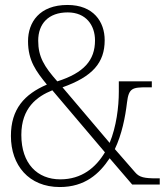

<svg xmlns="http://www.w3.org/2000/svg" viewBox="-20 -744 670 774"><path d="M221 10C323 10 381 -44 422 -106L513 0H624V-25H612C562 -25 542 -29 525 -49L443 -143C471 -202 485 -271 492 -331C499 -389 514 -392 572 -392H592V-416H459V-374C459 -313 449 -233 422 -168L232 -392C353 -435 402 -491 402 -582C402 -656 357 -724 252 -724C139 -724 93 -654 93 -578C93 -499 126 -456 169 -403C78 -364 24 -304 24 -196C24 -78 96 10 221 10ZM211 -416C158 -476 134 -515 134 -580C134 -648 175 -694 253 -694C327 -694 363 -642 363 -581C363 -501 318 -450 211 -416ZM223 -21C131 -21 66 -84 66 -200C66 -309 129 -355 191 -380L403 -130C366 -68 309 -21 223 -21Z"/></svg>

Font: Noto Serif Hebrew SemiCondensed ExtraLight
Style: Regular
Weight: 200
Width: 4
Designer: Monotype Design Team
Foundry: Monotype Imaging Inc.
Version: Version 2.004